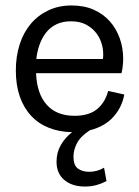

<svg xmlns="http://www.w3.org/2000/svg" viewBox="-20 -474 510 703"><path d="M435 -128Q427 -82 395.5 -46.5Q364 -11 309 3Q275 25 262 50Q249 75 249 99Q249 131 265 143Q281 155 307 155Q336 155 361 140L370 189Q353 198 333.5 203.5Q314 209 291 209Q244 209 215.5 185Q187 161 187 118Q187 84 203 56.5Q219 29 244 10Q197 9 159 -6Q121 -21 94 -50Q67 -79 52.5 -120.5Q38 -162 38 -216Q38 -268 52 -311.5Q66 -355 92.5 -386.5Q119 -418 157 -436Q195 -454 242 -454Q288 -454 323 -438.5Q358 -423 382 -396Q406 -369 418.5 -333.5Q431 -298 431 -259Q431 -233 425 -206H112Q115 -131 151 -90.5Q187 -50 253 -50Q306 -50 335.5 -74.5Q365 -99 376 -141ZM357 -258Q360 -283 354 -307.5Q348 -332 333.5 -351.5Q319 -371 296 -383.5Q273 -396 240 -396Q209 -396 186.5 -385Q164 -374 149 -355Q134 -336 125 -311Q116 -286 113 -258Z"/></svg>

Font: Zilla Slab Regular
Style: Regular
Weight: 400
Designer: Typotheque.com
Foundry: Typotheque type foundry
Version: Version 1.0; 2017